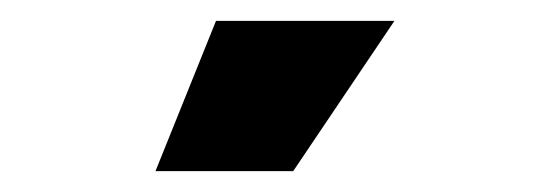

<svg xmlns="http://www.w3.org/2000/svg" viewBox="-20 -804 527 184"><path d="M187 -784H358L261 -640H129Z"/></svg>

Font: Evergrow Sans 
Style: ExtraBold
Weight: 800
Foundry: 10Web
Version: Version 1.000